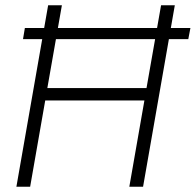

<svg xmlns="http://www.w3.org/2000/svg" viewBox="-20 -706 740 726"><path d="M42 0 162 -686H214L159 -373H534L589 -686H641L521 0H469L526 -326H151L94 0ZM67 -558 74 -600H700L692 -558Z"/></svg>

Font: Archivo SemiCondensed Thin
Style: Italic
Weight: 250
Width: 4
Italic angle: -10°
Designer: Hector Gatti
Foundry: Omnibus-Type
Version: Version 2.001